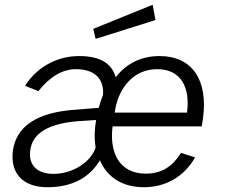

<svg xmlns="http://www.w3.org/2000/svg" viewBox="-20 -775 948 805"><path d="M826 -245 831 -278C853 -440 786 -540 648 -540C572 -540 509 -508 465 -451C449 -509 400 -540 312 -540C218 -540 134 -493 85 -415L141 -393C190 -455 243 -485 299 -485C374 -485 417 -447 412 -377C405 -360 399 -342 394 -323L296 -315C131 -304 48 -243 34 -143C22 -47 78 10 178 10C280 10 354 -28 399 -103C430 -30 496 10 583 10C671 10 750 -31 798 -115L739 -134C705 -80 661 -47 591 -47C480 -47 438 -136 452 -245ZM371 -654 381 -612 632 -691 620 -755ZM107 -145C116 -219 187 -257 307 -267L383 -272C376 -234 375 -195 381 -156C361 -96 286 -46 204 -46C134 -46 98 -85 107 -145ZM764 -303H461C472 -393 531 -485 639 -485C740 -485 778 -407 764 -303Z"/></svg>

Font: Cheyenne Sans Light
Style: Italic
Weight: 300
Italic angle: -8.13011°
Designer: The Public Sans project authors (U.S. Web Design System), Libre Franklin designed by Pablo Impallari and Rodrigo Fuenzal
Foundry: The Cheyenne Sans Project Authors
Version: Version 2.007